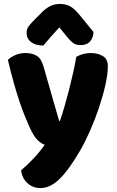

<svg xmlns="http://www.w3.org/2000/svg" viewBox="-20 -765 591 974"><path d="M128 -124Q117 -149 104.5 -180Q92 -211 78.5 -251Q65 -291 50.5 -342.5Q36 -394 20 -461Q34 -475 57.5 -485.5Q81 -496 109 -496Q144 -496 167 -481.5Q190 -467 201 -427Q221 -357 240.5 -288.5Q260 -220 280 -152H284Q296 -186 307.5 -226Q319 -266 330 -308.5Q341 -351 350.5 -393.5Q360 -436 367 -477Q384 -486 402 -491Q420 -496 440 -496Q475 -496 501 -481Q527 -466 527 -429Q527 -389 514.5 -333.5Q502 -278 482 -218.5Q462 -159 437 -102Q412 -45 387 -2Q330 96 282.5 142.5Q235 189 186 189Q146 189 119 164Q92 139 87 99Q119 72 151 38Q183 4 207 -31Q190 -36 170.5 -54.5Q151 -73 128 -124ZM281 -626Q268 -611 257.5 -600Q247 -589 238 -578.5Q229 -568 220 -557.5Q211 -547 200 -534Q161 -534 138 -551.5Q115 -569 115 -598Q115 -618 126 -632.5Q137 -647 159 -669L193 -703Q212 -722 233.5 -733.5Q255 -745 284 -745Q310 -745 332 -735Q354 -725 383 -690L454 -603Q454 -575 437.5 -555.5Q421 -536 387 -536Q367 -536 352 -546.5Q337 -557 321 -577Z"/></svg>

Font: Baloo Da 2 ExtraBold
Style: Regular
Weight: 800
Designer: Noopur Datye, Sulekha Rajkumar and Ek Type
Foundry: Ek Type
Version: Version 1.640;hotconv 1.0.111;makeotfexe 2.5.65597; ttfautoh